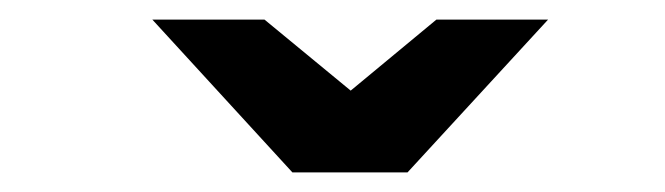

<svg xmlns="http://www.w3.org/2000/svg" viewBox="-20 -941 679 196"><path d="M278.5 -765 135.5 -921H250L338 -848.5L425.5 -921H539.5L396 -765Z"/></svg>

Font: Undotted
Style: Bold
Weight: 700
Designer: Delve Withrington, Dave Bailey, Thomas Jockin
Foundry: Delve Fonts LLC
Version: Version 4.000